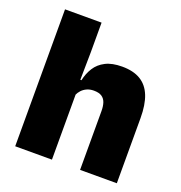

<svg xmlns="http://www.w3.org/2000/svg" viewBox="-121 -765 820 869"><g transform="rotate(20 289.0 -330.0)"><path d="M358.5 0V-283Q358.5 -306.5 352.8 -323.5Q347 -340.5 333.2 -349.5Q319.5 -358.5 295 -358.5Q276.5 -358.5 262 -352Q247.5 -345.5 237.5 -334.8Q227.5 -324 221.5 -310.5L185.5 -383.5H225.5Q233 -418 250.2 -445.2Q267.5 -472.5 298.8 -488.5Q330 -504.5 378.5 -504.5Q432.5 -504.5 467.2 -483.5Q502 -462.5 518.8 -420.2Q535.5 -378 535.5 -313.5V0ZM46 0V-659.5H222V-516.5L219.5 -345.5L223 -331.5V0Z"/></g></svg>

Font: Anek Latin ExtraBold
Style: Regular
Weight: 800
Designer: Yesha Goshar
Foundry: Ek Type
Version: Version 1.003